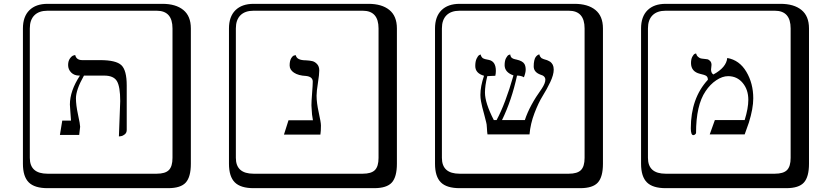

<svg xmlns="http://www.w3.org/2000/svg" viewBox="-20 -774 4358 1006"><path d="M603 -59.1 609.9 -244.1Q609.9 -320.3 592.5 -349.1Q575.2 -377.9 525.9 -377.9H419.9Q377.9 -303.7 377.9 -258.8Q377.9 -223.6 388.9 -172.9Q399.9 -122.1 399.9 -109.9L395 -66.9H293.9L306.2 -142.1H352.1Q351.1 -156.2 348.6 -189.7Q346.2 -223.1 346.2 -226.1Q346.2 -297.9 398.9 -377.9H395Q369.1 -377.9 353 -394Q336.9 -410.2 336.9 -433.1Q336.9 -454.1 346.4 -467.5Q356 -481 365.2 -483.4L374 -485.8Q379.9 -459 411.1 -459H504.9Q587.9 -459 616 -432.4Q644 -405.8 644 -326.2V-92.8Q644 -78.6 634 -70.3Q624 -62 613.3 -60.5ZM229 -717.8Q184.1 -717.8 160.2 -693.8Q136.2 -669.9 136.2 -625V53.2Q136.2 136.2 229 136.2H800.8Q845.7 136.2 864.7 117.2Q883.8 98.1 883.8 53.2V-625Q883.8 -717.8 800.8 -717.8ZM980 84Q980 152.8 953.4 182.4Q926.8 211.9 860.8 211.9H229Q161.1 211.9 130.6 181.4Q100.1 150.9 100.1 84V-625Q100.1 -687 134 -720.5Q168 -753.9 229 -753.9H831.1Q900.9 -753.9 940.4 -721.9Q980 -689.9 980 -625Z M1638.7 -272.9Q1638.7 -235.8 1650.1 -184.3Q1661.6 -132.8 1661.6 -116.2Q1661.6 -86.4 1658.7 -68.8H1467.8L1491.7 -144H1619.6Q1613.8 -172.9 1612.8 -205.1Q1611.8 -210 1611.8 -222.2Q1611.8 -242.2 1615.2 -285.2Q1618.7 -328.1 1618.7 -346.2Q1618.7 -372.1 1583.5 -376Q1543.5 -377.9 1520.5 -393.1Q1497.6 -408.2 1497.6 -431.2Q1497.6 -455.1 1505.6 -468.5Q1513.7 -481.9 1521.5 -483.4L1529.8 -484.9Q1534.7 -458 1582.5 -458Q1603.5 -457 1616.9 -453.6Q1630.4 -450.2 1641.6 -438Q1652.8 -425.8 1652.8 -404.8Q1652.8 -383.8 1645.8 -339.4Q1638.7 -294.9 1638.7 -272.9ZM1308.6 -717.8Q1263.7 -717.8 1239.7 -693.8Q1215.8 -669.9 1215.8 -625V53.2Q1215.8 136.2 1308.6 136.2H1880.4Q1925.3 136.2 1944.3 117.2Q1963.4 98.1 1963.4 53.2V-625Q1963.4 -717.8 1880.4 -717.8ZM2059.6 84Q2059.6 152.8 2033 182.4Q2006.3 211.9 1940.4 211.9H1308.6Q1240.7 211.9 1210.2 181.4Q1179.7 150.9 1179.7 84V-625Q1179.7 -687 1213.6 -720.5Q1247.6 -753.9 1308.6 -753.9H1910.6Q1980.5 -753.9 2020 -721.9Q2059.6 -689.9 2059.6 -625Z M2881.3 -409.2Q2881.3 -382.3 2863.3 -344.2Q2845.2 -306.2 2823.2 -271Q2801.3 -235.8 2780.3 -180.9Q2759.3 -126 2754.4 -69.8H2534.2Q2532.2 -82 2531.2 -103.5Q2530.3 -125 2527.3 -133.8Q2523.4 -150.9 2516.8 -175Q2510.3 -199.2 2506.8 -212.6Q2503.4 -226.1 2500.2 -243.7Q2497.1 -261.2 2497.1 -276.9Q2497.1 -321.8 2516.1 -377Q2470.2 -390.1 2470.2 -428.2Q2470.2 -452.1 2477.3 -467Q2484.4 -481.9 2491.2 -485.4L2498 -488.8Q2502 -474.6 2510 -469.2Q2518.1 -463.9 2542 -460Q2578.1 -452.1 2578.1 -402.8Q2578.1 -388.7 2575.2 -377Q2564 -377 2551.5 -376Q2539.1 -375 2533.2 -375Q2521 -325.2 2521 -289.1Q2521 -234.9 2567.4 -145H2582Q2627.9 -230 2670.4 -378.9Q2624.5 -395 2624 -432.1Q2624 -456.1 2631.6 -470Q2639.2 -483.9 2646 -486.3L2653.3 -488.8Q2654.3 -481.9 2656.7 -477.1Q2659.2 -472.2 2663.6 -469.5Q2668 -466.8 2670.7 -465.8Q2673.3 -464.8 2679.2 -463.4Q2685.1 -461.9 2686 -461.9Q2718.8 -454.6 2728 -438.5Q2734.4 -426.8 2734.4 -409.2Q2734.4 -393.1 2725.1 -369.1Q2710.9 -377.9 2689 -377.9Q2661.1 -249 2610.4 -145H2730Q2754.9 -221.2 2818.4 -309.1Q2837.4 -337.9 2837.4 -356Q2837.4 -376 2812 -382.8Q2775.9 -396 2776.4 -426.8Q2776.4 -443.8 2779.3 -456.5Q2782.2 -469.2 2786.6 -475.1Q2791 -481 2795.7 -484.4Q2800.3 -487.8 2803.2 -488.3L2806.2 -488.8Q2807.1 -481.9 2811 -476.6Q2814.9 -471.2 2817.1 -469.5Q2819.3 -467.8 2827.1 -464.8Q2835 -461.9 2835.9 -461.9L2841.3 -460.4Q2846.2 -459 2848.1 -458Q2850.1 -457 2855.2 -454.6Q2860.4 -452.1 2863.3 -450.2Q2866.2 -448.2 2870.1 -443.6Q2874 -439 2876.2 -434.6Q2878.4 -430.2 2879.9 -423.6Q2881.3 -417 2881.3 -409.2ZM2388.2 -717.8Q2343.3 -717.8 2319.3 -693.8Q2295.4 -669.9 2295.4 -625V53.2Q2295.4 136.2 2388.2 136.2H2960Q3004.9 136.2 3023.9 117.2Q3043 98.1 3043 53.2V-625Q3043 -717.8 2960 -717.8ZM3139.2 84Q3139.2 152.8 3112.5 182.4Q3085.9 211.9 3020 211.9H2388.2Q2320.3 211.9 2289.8 181.4Q2259.3 150.9 2259.3 84V-625Q2259.3 -687 2293.2 -720.5Q2327.1 -753.9 2388.2 -753.9H2990.2Q3060.1 -753.9 3099.6 -721.9Q3139.2 -689.9 3139.2 -625Z M3790.5 -470.2Q3854.5 -459 3890.6 -397.9Q3926.8 -336.9 3926.8 -258.8Q3926.8 -205.6 3903.8 -131.8L3881.8 -69.8H3698.7L3725.6 -145H3881.8Q3900.9 -207 3900.9 -251Q3900.9 -304.2 3871.3 -339.6Q3841.8 -375 3794.9 -375Q3765.1 -375 3732.9 -353.5Q3700.7 -332 3676.8 -295.9Q3627 -222.7 3627 -77.1Q3627 -74.2 3622.3 -70.1Q3617.7 -65.9 3612.8 -65.9Q3599.6 -65.9 3599.6 -102.1Q3599.6 -259.3 3689 -356Q3689 -370.1 3680.9 -376Q3672.9 -381.8 3647.9 -387.2Q3601.1 -398.4 3600.6 -442.9Q3600.6 -463.9 3607.2 -476.3Q3613.8 -488.8 3620.1 -491.7L3627 -494.1Q3629.9 -482.9 3637.2 -476.6Q3644.5 -470.2 3650.1 -468.5Q3655.8 -466.8 3667 -465.8Q3680.2 -464.8 3687 -463.4Q3693.8 -461.9 3700.9 -454.3Q3708 -446.8 3708 -434.1Q3708 -427.2 3706.8 -421.1Q3705.6 -415 3705.6 -410.2Q3705.6 -391.1 3717.8 -383.8Q3785.6 -420.4 3790.5 -470.2ZM3467.8 -717.8Q3422.9 -717.8 3398.9 -693.8Q3375 -669.9 3375 -625V53.2Q3375 136.2 3467.8 136.2H4039.6Q4084.5 136.2 4103.5 117.2Q4122.6 98.1 4122.6 53.2V-625Q4122.6 -717.8 4039.6 -717.8ZM4218.8 84Q4218.8 152.8 4192.1 182.4Q4165.5 211.9 4099.6 211.9H3467.8Q3399.9 211.9 3369.4 181.4Q3338.9 150.9 3338.9 84V-625Q3338.9 -687 3372.8 -720.5Q3406.7 -753.9 3467.8 -753.9H4069.8Q4139.6 -753.9 4179.2 -721.9Q4218.8 -689.9 4218.8 -625Z"/></svg>

Font: Linux Biolinum Keyboard O
Style: Regular
Weight: 700
Designer: Philipp H. Poll
Foundry: Philipp H. Poll
Version: Version 0.6.1